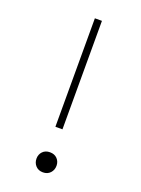

<svg xmlns="http://www.w3.org/2000/svg" viewBox="-128 -709 569 774"><g transform="rotate(20 156.5 -322.5)"><path d="M171.9 -184.6V-649.9H141.6V-184.6ZM113.8 -38.1Q113.8 -20 125.5 -7.3Q137.2 5.4 156.7 5.4Q176.3 5.4 188 -7.3Q199.7 -20 199.7 -38.1Q199.7 -56.2 188 -68.4Q176.3 -80.6 156.7 -80.6Q137.2 -80.6 125.5 -68.4Q113.8 -56.2 113.8 -38.1Z"/></g></svg>

Font: Estedad-FD-VF Thin
Style: Regular
Weight: 100
Designer: Amin Abedi
Version: Version 5.0